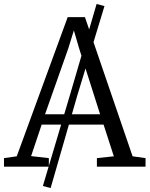

<svg xmlns="http://www.w3.org/2000/svg" viewBox="-23 -836 750 963"><path d="M192 97 329.5 -365 461.5 -816 501 -805.5 363.5 -353 231 107ZM61 -52 316.5 -750H403L642 -52L707 -43V0H463V-43L548 -52L496.5 -211H186L133 -53L222 -43V0H-3V-43ZM479 -263 373 -596 347.5 -683.5 319.5 -593 203 -263Z"/></svg>

Font: Merriweather Light
Style: Regular
Weight: 300
Version: Version 2.100